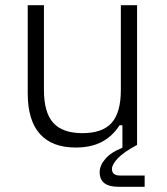

<svg xmlns="http://www.w3.org/2000/svg" viewBox="-20 -554 638 734"><path d="M432 160Q361 160 361 104Q361 78 383.5 52.5Q406 27 448 11V-13L504 0Q452 28 430 51.5Q408 75 408 92Q408 117 439 117H533V160ZM269 10Q179 10 132.5 -42Q86 -94 86 -197V-534H148V-210Q148 -124 183.5 -84.5Q219 -45 295 -45Q372 -45 407 -84.5Q442 -124 442 -210V-534H504V0H448V-75H437Q410 -33 369 -11.5Q328 10 269 10Z"/></svg>

Font: Mozilla Text ExtraLight
Style: Regular
Weight: 200
Designer: Studio DRAMA
Foundry: Studio DRAMA
Version: Version 1.000